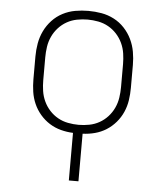

<svg xmlns="http://www.w3.org/2000/svg" viewBox="-53 -574 706 836"><g transform="rotate(5 300.0 -156.5)"><path d="M279 215V7Q252 6 225.5 -1Q199 -8 176 -22.5Q153 -37 135 -58Q117 -79 106 -104Q95 -129 91 -156Q87 -183 87 -210V-310Q87 -339 92 -367.5Q97 -396 109.5 -422Q122 -448 142 -469.5Q162 -491 188 -504.5Q214 -518 242.5 -523Q271 -528 300 -528Q329 -528 357.5 -523Q386 -518 412 -504.5Q438 -491 458 -469.5Q478 -448 490.5 -422Q503 -396 508 -367.5Q513 -339 513 -310V-210Q513 -183 509 -156Q505 -129 494 -104Q483 -79 465 -58Q447 -37 424 -22.5Q401 -8 374.5 -1Q348 6 321 7V215ZM300 -30Q323 -30 346.5 -34.5Q370 -39 390.5 -50.5Q411 -62 427 -79.5Q443 -97 453 -118.5Q463 -140 466.5 -163.5Q470 -187 470 -210V-310Q470 -333 466.5 -356.5Q463 -380 453 -401.5Q443 -423 427 -440.5Q411 -458 390.5 -469.5Q370 -481 346.5 -485.5Q323 -490 300 -490Q277 -490 253.5 -485.5Q230 -481 209.5 -469.5Q189 -458 173 -440.5Q157 -423 147 -401.5Q137 -380 133.5 -356.5Q130 -333 130 -310V-210Q130 -187 133.5 -163.5Q137 -140 147 -118.5Q157 -97 173 -79.5Q189 -62 209.5 -50.5Q230 -39 253.5 -34.5Q277 -30 300 -30Z"/></g></svg>

Font: Iosevka Aile Extralight
Style: Regular
Weight: 200
Designer: Belleve Invis
Foundry: Belleve Invis
Version: Version 31.1.0; ttfautohint (v1.8.4)